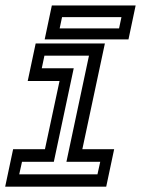

<svg xmlns="http://www.w3.org/2000/svg" viewBox="-20 -704 536 724"><path d="M-0.5 0 29.5 -141.5H149.5L204.5 -398.5H84.5L114.5 -540H375.5L290.5 -141.5H410.5L380.5 0ZM52.5 -46.5H347.5L358 -94H230.5L315.5 -494H147.5L137.5 -446.5H258L183 -94H63ZM148.5 -555.5 175.5 -683.5H491.5L464.5 -555.5ZM205 -597H429L438 -639.5H214Z"/></svg>

Font: Tourney Thin Medium
Style: Italic
Weight: 500
Italic angle: -12°
Version: Version 1.015